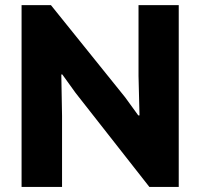

<svg xmlns="http://www.w3.org/2000/svg" viewBox="-20 -740 793 760"><path d="M65.4 -719.7H181.6L475.6 -354.5L527.3 -283.2H532.2L528.3 -439.5V-719.7H687.5V0H571.3L279.3 -372.1L226.6 -445.3H222.7L225.6 -281.2V0H65.4Z"/></svg>

Font: Reddit Sans Vanilla ExtraBold
Style: Regular
Weight: 800
Designer: Stephen Hutchings
Foundry: Reddit
Version: Version 1.013